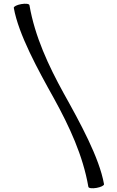

<svg xmlns="http://www.w3.org/2000/svg" viewBox="-20 -835 626 1030"><path d="M54 -793C79 -651 183 -462 270 -306C352 -157 425 -1 454 167C455 175 475 177 498 173C521 169 539 160 538 153C513 11 409 -178 322 -334C240 -483 167 -639 138 -807C137 -815 117 -817 94 -813C71 -809 53 -800 54 -793Z"/></svg>

Font: Nupuram Expanded Light
Style: Regular
Weight: 300
Width: 7
Designer: Santhosh Thottingal (santhosh.thottingal@gmail.com)
Foundry: SMC
Version: Version 1.000